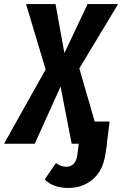

<svg xmlns="http://www.w3.org/2000/svg" viewBox="-62 -712 605 951"><path d="M481 -110 467 0H468L460 52Q448 133 398 176Q348 219 275 219Q203 219 159 177L215 96Q231 106 241.5 110Q252 114 267 114Q289 114 303.5 98.5Q318 83 321 56L328 0H293L238 -283L110 0H-42L164 -368L67 -692H213L257 -449L372 -692H523L331 -373L407 -110Z"/></svg>

Font: Fira Sans Compressed SemiBold
Style: Italic
Weight: 600
Width: 1
Italic angle: -8°
Designer: bBox Type GmbH & Carrois Corporate GbR & Edenspiekermann AG
Foundry: bBox Type GmbH & Carrois Corporate GbR & Edenspiekermann AG
Version: Version 4.301